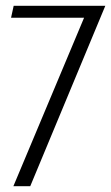

<svg xmlns="http://www.w3.org/2000/svg" viewBox="-20 -640 382 660"><path d="M26 0 269 -579H18L27 -620H342L84 0Z"/></svg>

Font: Smooch Sans
Style: Regular
Weight: 400
Designer: Robert E. Leuschke
Foundry: Robert E. Leuschke
Version: Version 1.010; ttfautohint (v1.8.3)